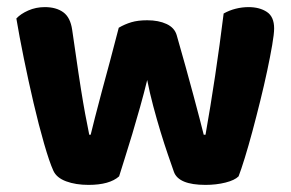

<svg xmlns="http://www.w3.org/2000/svg" viewBox="-20 -511 819 540"><path d="M394 -286Q385 -249 374 -210Q363 -171 352 -134Q341 -97 331 -66Q321 -35 315 -15Q288 9 229 9Q193 9 166 -1Q139 -11 130 -31Q119 -55 104 -107Q89 -159 74.5 -221Q60 -283 47 -347Q34 -411 26 -459Q38 -472 59.5 -481.5Q81 -491 106 -491Q138 -491 158 -476.5Q178 -462 183 -427Q193 -357 200.5 -307Q208 -257 214 -222Q220 -187 224.5 -165.5Q229 -144 231 -132H235Q239 -148 247 -180Q255 -212 266 -252.5Q277 -293 289.5 -339.5Q302 -386 314 -433Q331 -443 349.5 -448.5Q368 -454 394 -454Q426 -454 448.5 -443.5Q471 -433 477 -412Q490 -367 502 -323.5Q514 -280 524 -243Q534 -206 541.5 -177Q549 -148 553 -132H558Q572 -211 585 -297.5Q598 -384 609 -473Q625 -482 643 -486.5Q661 -491 679 -491Q710 -491 730.5 -477.5Q751 -464 751 -431Q751 -416 745.5 -384Q740 -352 731.5 -312Q723 -272 712 -227.5Q701 -183 690 -142Q679 -101 668.5 -67Q658 -33 651 -15Q640 -4 614 2.5Q588 9 558 9Q482 9 469 -28Q462 -48 452 -77Q442 -106 431.5 -140.5Q421 -175 411 -212.5Q401 -250 394 -286Z"/></svg>

Font: Baloo Chettan 2
Style: Bold
Weight: 700
Designer: Maithili Shingre, Unnati Kotecha and Ek Type
Foundry: Ek Type
Version: Version 1.640;hotconv 1.0.111;makeotfexe 2.5.65597; ttfautoh